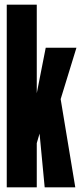

<svg xmlns="http://www.w3.org/2000/svg" viewBox="-20 -805 352 825"><path d="M149 -241.5 172 0H303.5L239.5 -386ZM9 0H138V-190L152.5 -239.5L238 -370.5L308.5 -600H176.5L138 -404.5V-785H9Z"/></svg>

Font: Anybody UltraCondensed
Style: Bold
Weight: 700
Width: 1
Version: Version 1.113;gftools[0.9.25]